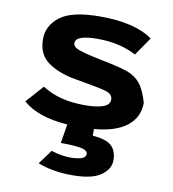

<svg xmlns="http://www.w3.org/2000/svg" viewBox="-88 -626 871 966"><g transform="rotate(10 347.0 -143.5)"><path d="M49 -63 128 -152Q215 -96 344 -96Q473 -96 473 -146Q473 -164 459 -175Q445 -186 388 -196.5Q331 -207 249 -222Q166 -243 124 -280.5Q82 -318 82 -387.5Q82 -457 142.5 -503Q203 -549 347 -549Q525 -549 615 -484L551 -391Q466 -436 353.5 -436Q241 -436 241 -395Q241 -382 255 -372Q279 -356 395 -333.5Q511 -311 547 -292Q583 -273 603 -241Q623 -209 637 -159Q637 -85 580 -40Q523 5 413 14V48Q485 54 511 80Q537 106 537 152Q537 198 491 230Q445 262 345 262Q245 262 169 232L223 159Q274 176 319 176Q399 176 399 145Q399 126 366 119Q333 112 261 112L277 15Q124 4 49 -63Z"/></g></svg>

Font: Fix15 Mono
Style: Bold
Weight: 700
Designer: Carrois Corporate & Edenspiekermann AG
Foundry: Carrois Corporate GbR & Edenspiekermann AG
Version: Version 3.206